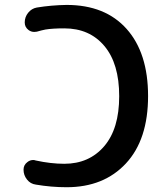

<svg xmlns="http://www.w3.org/2000/svg" viewBox="-20 -784 664 792"><path d="M245.1 -108.4Q347.7 -108.4 409.7 -180.7Q471.7 -252.9 471.7 -387.2Q471.7 -521.5 410.6 -594.2Q349.6 -667 245.1 -667Q196.3 -667 167 -662.1Q152.3 -659.2 131.8 -653.3Q126 -652.3 121.1 -652.3Q108.4 -652.3 97.7 -660.2Q82 -671.9 82 -691.4Q82 -713.9 96.2 -731.4Q110.4 -749 131.8 -752.9Q191.4 -762.7 254.9 -763.7Q414.1 -763.7 502.4 -664.6Q590.8 -565.4 590.8 -387.7Q590.8 -208 499.5 -109.9Q408.2 -11.7 254.9 -11.7Q191.4 -11.7 127.9 -22.5Q105.5 -25.4 91.3 -43.5Q77.1 -61.5 77.1 -84Q77.1 -103.5 92.8 -115.2Q103.5 -124 117.2 -124Q122.1 -124 127 -122.1Q189.5 -108.4 245.1 -108.4Z"/></svg>

Font: Gen Jyuu Gothic P Medium
Style: Regular
Weight: 500
Designer: [Source Han Sans]
Ryoko NISHIZUKA  (kana & ideographs); Paul D. Hunt (Latin, Greek & Cyrillic); Wenlong ZHANG  (bopomofo
Version: Version 1.002.20150607